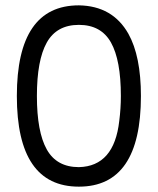

<svg xmlns="http://www.w3.org/2000/svg" viewBox="-20 -690 590 718"><path d="M43 -331Q43 -670 275 -670Q401 -668 460 -564Q507 -480 507 -331Q507 8 275 8Q43 8 43 -331ZM275 -65Q407 -68 426 -238Q432 -285 432 -331Q432 -465 395 -531Q358 -597 275 -597Q192 -597 155 -531Q118 -465 118 -331Q118 -197 155 -131Q192 -65 275 -65Z"/></svg>

Font: Questrial
Style: Regular
Weight: 400
Designer: Joe Prince
Foundry: Joe Prince
Version: Version 1.002